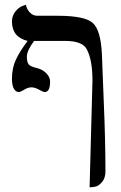

<svg xmlns="http://www.w3.org/2000/svg" viewBox="-20 -587 516 816"><path d="M169.9 -195.8Q164.1 -195.8 146 -205.8Q127.9 -215.8 113.8 -215.8Q98.6 -215.8 82.8 -205.8Q66.9 -195.8 60.1 -195.8Q46.9 -195.8 38.8 -210.4Q30.8 -225.1 30.8 -252Q30.8 -296.9 46.9 -332Q63 -367.2 97.2 -413.1Q31.2 -429.2 30.8 -495.1Q30.8 -520 45.4 -538.1Q60.1 -556.2 75.2 -561.5L89.8 -566.9Q93.8 -547.9 106.9 -533.9Q120.1 -520 138.2 -520H225.1Q340.3 -520 374.3 -489.5Q408.2 -459 413.1 -356.9L421.9 -131.8Q427.7 5.4 428.2 140.1Q428.2 168.9 414.6 185.5Q400.9 202.1 387.9 205.6Q375 209 360.8 209L373 -245.1Q373 -331.1 349.1 -377Q331.1 -413.1 256.8 -413.1H125Q94.2 -372.1 94.2 -346.2Q94.2 -323.2 101.6 -313.7Q108.9 -304.2 136.2 -297.9Q161.1 -292 177 -275.4Q192.9 -258.8 192.9 -240.2Q192.9 -195.8 169.9 -195.8Z"/></svg>

Font: Linux Libertine
Style: Regular
Weight: 400
Designer: Philipp H. Poll
Foundry: Philipp H. Poll
Version: Version 5.3.0 ; ttfautohint (v0.9)